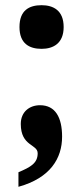

<svg xmlns="http://www.w3.org/2000/svg" viewBox="-20 -565 321 739"><path d="M140 -377C185 -377 225 -398 225 -461C225 -525 185 -545 140 -545C92 -545 55 -525 55 -461C55 -398 92 -377 140 -377ZM51 98V154C174 120 219 44 219 -39C219 -113 193 -160 134 -160C94 -160 60 -135 60 -88C60 -1 125 -11 125 25C125 63 98 78 51 98Z"/></svg>

Font: Noto Serif Armenian Condensed Black
Style: Regular
Weight: 900
Width: 3
Designer: Monotype Design Team
Foundry: Monotype Imaging Inc.
Version: Version 2.008